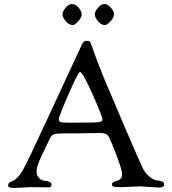

<svg xmlns="http://www.w3.org/2000/svg" viewBox="-20 -926 852 950"><path d="M289 -855C289 -845.7 294.3 -834.5 305 -821.5C315.7 -808.5 327.7 -802 341 -802C346.3 -802 354.8 -808.2 366.5 -820.5C378.2 -832.8 384 -844.3 384 -855C384 -865.7 378.8 -876.8 368.5 -888.5C358.2 -900.2 347.5 -906 336.5 -906C325.5 -906 314.8 -899.8 304.5 -887.5C294.2 -875.2 289 -864.3 289 -855ZM449 -855C449 -845.7 454.2 -834.5 464.5 -821.5C474.8 -808.5 486.7 -802 500 -802C506 -802 514.8 -808.2 526.5 -820.5C538.2 -832.8 544 -844.3 544 -855C544 -865.7 538.8 -876.8 528.5 -888.5C518.2 -900.2 507.5 -906 496.5 -906C485.5 -906 474.8 -899.8 464.5 -887.5C454.2 -875.2 449 -864.3 449 -855ZM135 0 218 1C225.3 1 230 -0.2 232 -2.5C234 -4.8 235 -8.3 235 -13C235 -23.7 222.7 -30 198 -32C188.7 -33.3 180.2 -38 172.5 -46C164.8 -54 161 -64.7 161 -78C161 -91.3 165.3 -108 174 -128C178.7 -139.3 182.7 -148.7 186 -156C189.3 -163.3 195.7 -176.5 205 -195.5L226.5 -240C231.5 -250.7 237.8 -257.7 245.5 -261C253.2 -264.3 272 -266 302 -266H355L476 -268C497.3 -268 511 -262.3 517 -251C528.3 -229.7 542.3 -196.3 559 -151C575.7 -105.7 584 -77.2 584 -65.5C584 -53.8 581.3 -45.5 576 -40.5C570.7 -35.5 565 -32.5 559 -31.5C553 -30.5 547.3 -28.5 542 -25.5C536.7 -22.5 534 -18.3 534 -13C534 -7.7 536.8 -4.2 542.5 -2.5C548.2 -0.8 561.3 0 582 0L675 -4L765 2C783 2 792 -3 792 -13C792 -21 788.5 -26.2 781.5 -28.5C774.5 -30.8 765.8 -32.5 755.5 -33.5C745.2 -34.5 733 -40.8 719 -52.5C705 -64.2 694 -78.2 686 -94.5C678 -110.8 647.8 -179.8 595.5 -301.5L495 -538C480.3 -574 469.7 -601 463 -619L448.5 -658L436 -693C430.7 -708.3 427 -717.3 425 -720C423 -722.7 418.5 -724 411.5 -724C404.5 -724 399.2 -722.7 395.5 -720C391.8 -717.3 387.7 -711 383 -701L211.5 -331.5C147.2 -191.8 107 -108.2 91 -80.5C75 -52.8 56.3 -35 35 -27C25 -23.7 20 -17.3 20 -8C20 0 29.7 4 49 4ZM319 -459.5C351 -533.2 370 -570 376 -570C384.7 -570 405.3 -533.2 438 -459.5C470.7 -385.8 487 -344.2 487 -334.5C487 -324.8 474 -320 448 -320L353 -319H322C300 -319 286 -320 280 -322C274 -324 271 -329 271 -337C271 -345 287 -385.8 319 -459.5Z"/></svg>

Font: Sorts Mill Goudy
Style: Regular
Weight: 400
Version: Version 003.101